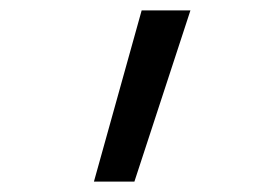

<svg xmlns="http://www.w3.org/2000/svg" viewBox="-20 -158 540 370"><path d="M161 192 253 -138H347L239 192Z"/></svg>

Font: Iosevka Fixed
Style: Regular
Weight: 400
Monospace: yes
Designer: Belleve Invis
Foundry: Belleve Invis
Version: Version 33.2.4